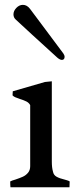

<svg xmlns="http://www.w3.org/2000/svg" viewBox="-20 -787 328 807"><path d="M63.5 -371.1Q51.8 -375 44.4 -378.2Q37.1 -381.3 32.7 -386.2Q32.7 -390.6 33.7 -403.3L168.9 -442.4L197.8 -445.3V-107.4Q197.8 -82.5 202.6 -65.9Q205.1 -51.3 217.8 -44.2Q230.5 -37.1 251.5 -32.2Q252.9 -31.7 261 -29.5Q269 -27.3 272.9 -24.4Q272.9 -16.6 272 0H23.9Q22.9 -8.8 22.9 -24.4Q29.8 -28.3 44.4 -32.2Q63.5 -38.6 75.9 -44.2Q88.4 -49.8 97.7 -60.8Q106.9 -71.8 106.9 -88.4V-345.2Q101.6 -355 91.1 -360.4Q80.6 -365.7 63.5 -371.1ZM76.2 -766.6Q93.3 -766.6 106 -750L139.6 -705.1Q217.3 -600.1 246.1 -562.5Q251.5 -554.7 251.5 -547.9Q251.5 -542 248.5 -538.6Q245.6 -535.2 240.2 -535.2Q231.9 -535.2 220.7 -544.9Q202.1 -561.5 115.7 -640.6Q77.1 -676.8 46.9 -704.1Q36.6 -712.9 36.6 -726.6Q36.6 -741.2 48.8 -753.9Q61 -766.6 76.2 -766.6Z"/></svg>

Font: Radley
Style: Regular
Weight: 400
Designer: Vernon Adams
Foundry: Vernon Adams
Version: Version 1.003; ttfautohint (v1.6)